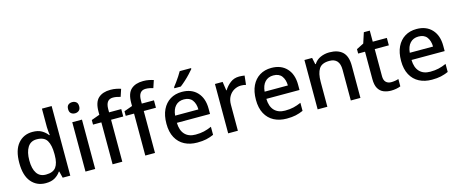

<svg xmlns="http://www.w3.org/2000/svg" viewBox="-44 -1391 4828 2025"><g transform="rotate(-15 2370.0 -378.0)"><path d="M268 10Q171 10 111.5 -60Q52 -130 52 -268Q52 -407 112 -478Q172 -549 270 -549Q331 -549 370 -526Q409 -503 433 -470H439Q437 -483 434 -510Q431 -537 431 -558V-760H537V0H454L436 -72H431Q408 -37 369 -13.5Q330 10 268 10ZM293 -77Q371 -77 403 -120.5Q435 -164 435 -251V-267Q435 -361 404.5 -411.5Q374 -462 292 -462Q227 -462 194 -409.5Q161 -357 161 -266Q161 -175 194 -126Q227 -77 293 -77Z M757 -744Q781 -744 799 -730Q817 -716 817 -683Q817 -651 799 -636.5Q781 -622 757 -622Q731 -622 713.5 -636.5Q696 -651 696 -683Q696 -716 713.5 -730Q731 -744 757 -744ZM809 -539V0H703V-539Z M1238 -458H1105V0H999V-458H908V-508L999 -541V-575Q999 -678 1046.5 -721.5Q1094 -765 1179 -765Q1214 -765 1243 -759Q1272 -753 1292 -746L1265 -665Q1248 -670 1227.5 -674.5Q1207 -679 1184 -679Q1105 -679 1105 -574V-539H1238Z M1595 -458H1462V0H1356V-458H1265V-508L1356 -541V-575Q1356 -678 1403.5 -721.5Q1451 -765 1536 -765Q1571 -765 1600 -759Q1629 -753 1649 -746L1622 -665Q1605 -670 1584.5 -674.5Q1564 -679 1541 -679Q1462 -679 1462 -574V-539H1595Z M1901 -549Q2007 -549 2068 -483.5Q2129 -418 2129 -305V-247H1767Q1769 -164 1810.5 -120Q1852 -76 1927 -76Q1979 -76 2019.5 -85.5Q2060 -95 2103 -114V-26Q2062 -8 2021 1Q1980 10 1923 10Q1844 10 1784.5 -21Q1725 -52 1691.5 -113.5Q1658 -175 1658 -265Q1658 -356 1688.5 -419Q1719 -482 1773.5 -515.5Q1828 -549 1901 -549ZM1901 -467Q1844 -467 1809.5 -430Q1775 -393 1769 -325H2023Q2022 -388 1992.5 -427.5Q1963 -467 1901 -467ZM2061 -756Q2046 -738 2019 -709Q1992 -680 1961 -652Q1930 -624 1906 -606H1836V-618Q1851 -637 1870 -663Q1889 -689 1907 -716.5Q1925 -744 1937 -766H2061Z M2527 -549Q2541 -549 2557.5 -547.5Q2574 -546 2586 -544L2575 -445Q2549 -452 2521 -452Q2481 -452 2445.5 -432Q2410 -412 2388.5 -374.5Q2367 -337 2367 -284V0H2261V-539H2345L2359 -443H2363Q2389 -486 2430 -517.5Q2471 -549 2527 -549Z M2878 -549Q2984 -549 3045 -483.5Q3106 -418 3106 -305V-247H2744Q2746 -164 2787.5 -120Q2829 -76 2904 -76Q2956 -76 2996.5 -85.5Q3037 -95 3080 -114V-26Q3039 -8 2998 1Q2957 10 2900 10Q2821 10 2761.5 -21Q2702 -52 2668.5 -113.5Q2635 -175 2635 -265Q2635 -356 2665.5 -419Q2696 -482 2750.5 -515.5Q2805 -549 2878 -549ZM2878 -467Q2821 -467 2786.5 -430Q2752 -393 2746 -325H3000Q2999 -388 2969.5 -427.5Q2940 -467 2878 -467Z M3511 -549Q3605 -549 3655 -502Q3705 -455 3705 -351V0H3600V-336Q3600 -462 3489 -462Q3406 -462 3375 -413Q3344 -364 3344 -272V0H3238V-539H3322L3337 -467H3343Q3369 -509 3414.5 -529Q3460 -549 3511 -549Z M4062 -76Q4083 -76 4105 -79.5Q4127 -83 4143 -89V-9Q4125 -1 4096.5 4.5Q4068 10 4039 10Q3995 10 3958 -5Q3921 -20 3899.5 -57Q3878 -94 3878 -160V-458H3803V-506L3882 -546L3919 -660H3984V-539H4138V-458H3984V-162Q3984 -118 4005.5 -97Q4027 -76 4062 -76Z M4463 -549Q4569 -549 4630 -483.5Q4691 -418 4691 -305V-247H4329Q4331 -164 4372.5 -120Q4414 -76 4489 -76Q4541 -76 4581.5 -85.5Q4622 -95 4665 -114V-26Q4624 -8 4583 1Q4542 10 4485 10Q4406 10 4346.5 -21Q4287 -52 4253.5 -113.5Q4220 -175 4220 -265Q4220 -356 4250.5 -419Q4281 -482 4335.5 -515.5Q4390 -549 4463 -549ZM4463 -467Q4406 -467 4371.5 -430Q4337 -393 4331 -325H4585Q4584 -388 4554.5 -427.5Q4525 -467 4463 -467Z"/></g></svg>

Font: Noto Sans Bengali Medium
Style: Regular
Weight: 500
Designer: Jelle Bosma - Monotype Design Team
Foundry: Monotype Imaging Inc.
Version: Version 2.003; ttfautohint (v1.8.4.7-5d5b)